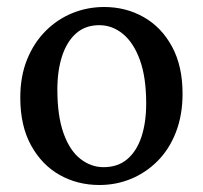

<svg xmlns="http://www.w3.org/2000/svg" viewBox="-20 -516 581 549"><path d="M264 13Q202 13 151 -15.5Q100 -44 69 -100Q38 -156 38 -237Q38 -298 57.5 -346Q77 -394 110.5 -427.5Q144 -461 187 -478.5Q230 -496 278 -496Q340 -496 391 -467Q442 -438 472 -382.5Q502 -327 502 -248Q502 -187 483 -138Q464 -89 430.5 -55.5Q397 -22 354.5 -4.5Q312 13 264 13ZM276 -38Q317 -38 344 -61Q371 -84 384.5 -125Q398 -166 398 -220Q398 -295 380 -344.5Q362 -394 331.5 -419Q301 -444 264 -444Q224 -444 197.5 -420.5Q171 -397 157.5 -355.5Q144 -314 144 -260Q144 -185 161.5 -135.5Q179 -86 209.5 -62Q240 -38 276 -38Z"/></svg>

Font: Source Serif 4 18pt Medium
Style: Regular
Weight: 500
Designer: Frank Grießhammer
Foundry: Adobe Systems Incorporated
Version: Version 4.004;hotconv 1.0.116;makeotfexe 2.5.65601